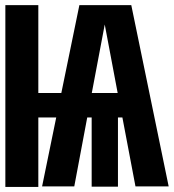

<svg xmlns="http://www.w3.org/2000/svg" viewBox="-20 -731 682 753"><path d="M145.1 0 200.5 -270.3H130.3V2.1H1V-710.8H130.3V-366.2H220.5L291.3 -710.8H494.9L641.5 0H511.3L460 -270.3H442.6V1H339.5V-270.3H322.1L271.3 0ZM390.8 -634.9 340 -366.2H441.5Z"/></svg>

Font: FiraCode Nerd Font Mono
Style: Bold
Weight: 700
Monospace: yes
Designer: Carrois Corporate, Edenspiekermann AG, Nikita Prokopov
Foundry: Carrois Corporate, Edenspiekermann AG, Nikita Prokopov
Version: Version 6.002;Nerd Fonts 3.3.0